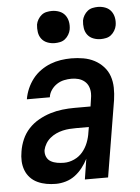

<svg xmlns="http://www.w3.org/2000/svg" viewBox="-53 -782 607 832"><g transform="rotate(-5 250.0 -366.0)"><path d="M157 8Q136 8 116 4.5Q96 1 77.5 -7.5Q59 -16 45.5 -30.5Q32 -45 25 -63.5Q18 -82 17 -102.5Q16 -123 20 -145Q24 -171 35 -196.5Q46 -222 65 -242.5Q84 -263 109 -277Q134 -291 160 -299Q186 -307 212.5 -310Q239 -313 265 -313H335L340 -347Q341 -352 341.5 -358Q342 -364 342 -369Q342 -385 336.5 -399Q331 -413 319.5 -422.5Q308 -432 293.5 -436Q279 -440 263 -440Q247 -440 230.5 -436.5Q214 -433 199.5 -423.5Q185 -414 175 -399.5Q165 -385 163 -369V-368H63V-369Q67 -392 76.5 -414Q86 -436 101 -455.5Q116 -475 136.5 -489.5Q157 -504 179 -512.5Q201 -521 224 -524.5Q247 -528 270 -528Q296 -528 322 -523.5Q348 -519 370 -507.5Q392 -496 409 -477.5Q426 -459 434 -435.5Q442 -412 442.5 -385.5Q443 -359 439 -332L384 0H283L297 -89Q287 -69 272.5 -50.5Q258 -32 240 -18.5Q222 -5 200 1.5Q178 8 157 8ZM200 -80Q222 -80 244 -90Q266 -100 281 -118Q296 -136 304.5 -158Q313 -180 316 -202L320 -225H265Q250 -225 235.5 -224Q221 -223 206 -219.5Q191 -216 177 -209.5Q163 -203 151 -193Q139 -183 131 -169.5Q123 -156 120 -142Q118 -126 124 -112.5Q130 -99 142.5 -92Q155 -85 170 -82.5Q185 -80 200 -80ZM405 -600Q388 -600 372.5 -606Q357 -612 347.5 -624.5Q338 -637 335.5 -653.5Q333 -670 335 -687Q337 -698 343.5 -709Q350 -720 359.5 -727.5Q369 -735 381 -737.5Q393 -740 404 -740Q421 -740 436.5 -734Q452 -728 461.5 -715.5Q471 -703 474 -686.5Q477 -670 474 -653Q472 -642 465.5 -631Q459 -620 449.5 -612.5Q440 -605 428 -602.5Q416 -600 405 -600ZM205 -600Q188 -600 172.5 -606Q157 -612 147.5 -624.5Q138 -637 135.5 -653.5Q133 -670 135 -687Q137 -698 143.5 -709Q150 -720 159.5 -727.5Q169 -735 181 -737.5Q193 -740 204 -740Q221 -740 236.5 -734Q252 -728 261.5 -715.5Q271 -703 274 -686.5Q277 -670 274 -653Q272 -642 265.5 -631Q259 -620 249.5 -612.5Q240 -605 228 -602.5Q216 -600 205 -600Z"/></g></svg>

Font: Iosevka Term Curly SmBd Obl
Style: Regular
Weight: 600
Italic angle: -9°
Designer: Belleve Invis
Foundry: Belleve Invis
Version: Version 32.3.0